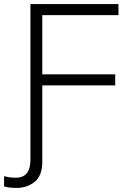

<svg xmlns="http://www.w3.org/2000/svg" viewBox="-52 -734 672 940"><path d="M155 58V-316H512V-370H155V-660H528V-714H97V48Q97 136 26 136Q-9 136 -32 128V179Q-6 186 30 186Q81 186 118 156Q155 126 155 58Z"/></svg>

Font: Noto Sans Mono UI Light
Style: Regular
Weight: 300
Designer: Monotype Design team
Foundry: Monotype Imaging Inc.
Version: 1.000